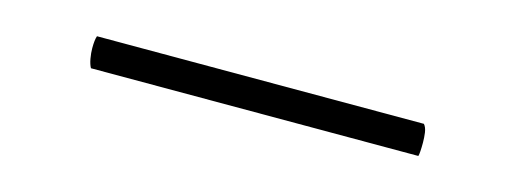

<svg xmlns="http://www.w3.org/2000/svg" viewBox="-19 12 728 272"><g transform="rotate(15 345.5 148.0)"><path d="M107.7 171Q104.9 166 103.5 158Q102.1 150 102.1 143Q102.1 131 104.2 125H583.7Q587.2 129 588.3 136.5Q589.3 144 589.3 151Q589.3 166 587.9 171Z"/></g></svg>

Font: Petrona
Style: Regular
Weight: 400
Designer: Ringo R. Seeber
Foundry: Ringo R. Seeber
Version: Version 2.001; ttfautohint (v1.8.3)